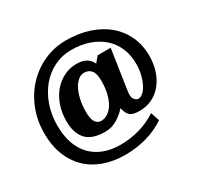

<svg xmlns="http://www.w3.org/2000/svg" viewBox="-156 -773 1113 1087"><g transform="rotate(-30 400.5 -229.0)"><path d="M384 -449Q339 -449 300.5 -429.5Q262 -410 233.5 -376.5Q205 -343 189 -296.5Q173 -250 173 -196Q173 -118 211 -76Q249 -34 336 -34Q378 -34 415 -57Q452 -80 475 -107Q479 -91 484 -78.5Q489 -66 498 -57Q507 -48 522 -43.5Q537 -39 562 -39Q608 -39 645.5 -57.5Q683 -76 709.5 -109Q736 -142 750.5 -186.5Q765 -231 765 -284Q765 -353 738.5 -410.5Q712 -468 664 -508.5Q616 -549 548.5 -571.5Q481 -594 399 -594Q322 -594 254.5 -563.5Q187 -533 137 -479.5Q87 -426 58.5 -354Q30 -282 30 -198Q30 -120 53.5 -58.5Q77 3 121 46.5Q165 90 228 113Q291 136 370 136Q442 136 509 117Q576 98 630 61L611 4Q560 38 499 55.5Q438 73 372 73Q312 73 264.5 54.5Q217 36 184 1.5Q151 -33 133.5 -83.5Q116 -134 116 -199Q116 -270 137.5 -331Q159 -392 196.5 -436.5Q234 -481 285.5 -506.5Q337 -532 397 -532Q461 -532 512.5 -514Q564 -496 601 -463.5Q638 -431 658 -384.5Q678 -338 678 -281Q678 -243 670 -210.5Q662 -178 649.5 -154Q637 -130 621.5 -116Q606 -102 590 -102Q581 -102 569 -113Q557 -124 557 -145Q557 -153 558 -163.5Q559 -174 561 -185L598 -431H513L482 -394Q458 -449 384 -449ZM395 -384Q426 -384 442.5 -363.5Q459 -343 459 -296Q459 -249 450 -212.5Q441 -176 425.5 -151Q410 -126 389.5 -112.5Q369 -99 346 -99Q322 -99 308.5 -119.5Q295 -140 295 -186Q295 -231 303.5 -267.5Q312 -304 326 -330Q340 -356 358 -370Q376 -384 395 -384Z"/></g></svg>

Font: GradeGX
Style: Regular
Weight: 100
Width: 1
Designer: Adam Twardoch
Foundry: Adam Twardoch
Version: Version 2.002; DEVELOPMENT